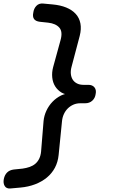

<svg xmlns="http://www.w3.org/2000/svg" viewBox="-40 -891 660 1084"><path d="M19 173Q-4 175 -13.5 159Q-23 143 -18.5 120Q-14 97 0 83Q14 69 38 66L87 61Q109 58 127.5 51.5Q146 45 159.5 33.5Q173 22 181.5 4.5Q190 -13 192 -36L206 -208Q209 -238 222 -266Q235 -294 256 -316Q277 -338 305 -352Q316 -357 327 -360Q317 -363 308 -368Q285 -382 271.5 -403.5Q258 -425 255 -453.5Q252 -482 260 -512L302 -665Q315 -712 295 -735Q275 -758 232 -763L185 -768Q161 -771 152 -784Q143 -797 148 -820Q151 -843 165.5 -858Q180 -873 203 -871L257 -866Q301 -862 334 -848.5Q367 -835 387.5 -812.5Q408 -790 414 -758.5Q420 -727 410 -688L364 -514Q358 -492 360 -473.5Q362 -455 370.5 -441.5Q379 -428 394.5 -420Q410 -412 431 -412H459Q482 -412 493.5 -397.5Q505 -383 500 -360Q497 -337 481 -322.5Q465 -308 441 -308H414Q392 -308 374 -300Q356 -292 342.5 -278.5Q329 -265 320.5 -246.5Q312 -228 310 -206L291 -16Q287 24 270 56Q253 88 224.5 111.5Q196 135 158 149.5Q120 164 75 168Z"/></svg>

Font: Maple Mono Medium
Style: Italic
Weight: 500
Italic angle: -10°
Monospace: yes
Designer: subframe7536
Version: Version 7.000